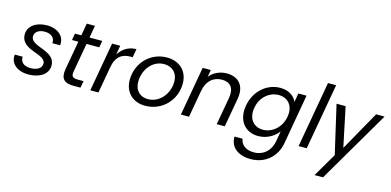

<svg xmlns="http://www.w3.org/2000/svg" viewBox="-86 -1272 4228 2074"><g transform="rotate(15 2028.0 -235.0)"><path d="M218.7 8.5C345.3 8.5 438.9 -51.3 438.9 -149.3C438.9 -320.6 163.4 -285.3 163.4 -403.5C163.4 -453.3 210.3 -484.4 274.9 -484.4C346 -484.4 391.8 -445.3 385.1 -385.2H471.6C484.6 -488.3 399.8 -556.8 280.9 -556.8C158.7 -556.8 71.7 -493.8 71.7 -399.7C71.7 -221.5 349.4 -257.7 349.4 -146.3C349.4 -93.2 296.4 -63.9 224.2 -63.9C148.4 -63.9 108 -104.6 113.2 -161.4H24.5C11.7 -57.4 100 8.5 218.7 8.5Z M594.2 -150.3C575.4 -40 623.3 0 719.8 0H802.2L816 -76.6H749.2C692.9 -76.6 676.5 -95.6 685.9 -150.3L780.9 -685.6H689.2ZM885.9 -473.2 899 -548.3H593.8L580.7 -473.2Z M1055.9 -297.6C1078.6 -425.1 1150.8 -463.5 1238 -463.5H1262.1L1278.9 -558C1141.7 -558 1055.7 -448.8 1029.5 -302.5ZM912.4 0H1003.4L1100.2 -548.3H1009.2Z M1525.9 8.5C1713 8.5 1858.6 -138.7 1858.6 -328.5C1858.6 -466.7 1762.8 -556.8 1624.2 -556.8C1433.9 -556.8 1294.4 -405.6 1294.4 -219.1C1294.4 -81.8 1387.4 8.5 1525.9 8.5ZM1537.2 -68.4C1454.7 -68.4 1388.4 -119.8 1388.4 -223.4C1388.4 -359.3 1480.4 -479.9 1611.4 -479.9C1693.9 -479.9 1764.5 -428.7 1764.5 -322.9C1764.5 -186.7 1666.3 -69.1 1537.2 -68.4Z M1925.4 0H2016.4L2113.2 -548.3H2022.2ZM2326 0H2416L2473.5 -322.6C2501 -479.7 2417.2 -558 2290.9 -558C2194.1 -558 2100.4 -503.6 2064.6 -409.5L2070.4 -302.9C2090.6 -420.5 2164.9 -478.9 2258.5 -478.9C2350.3 -478.9 2400.4 -421.7 2381.2 -310.2Z M2889.9 -556.8C2742.4 -556.8 2609.4 -446.5 2579.4 -276C2549.4 -105.6 2642.9 8.5 2790.3 8.5C2889.9 8.5 2970.5 -44.1 3013.7 -102.8L2993.8 11.7C2972.6 128.8 2888.5 190.9 2792 190.9C2701.7 190.9 2644.8 145.5 2636.6 79.7H2546.3C2543.5 197.3 2633.8 270 2777.6 270C2938.1 270 3058.1 163.2 3085.3 11.7L3183.6 -548.3H3092.1L3074.4 -448C3052.6 -506.5 2989.4 -556.8 2889.9 -556.8ZM3044.1 -274.5C3021.4 -146.5 2921.5 -70.7 2822 -70.7C2721.6 -70.7 2649.9 -146.8 2672.6 -276C2695.3 -405.3 2794 -477.6 2894.4 -477.6C2993.9 -477.6 3066.8 -401.8 3044.1 -274.5Z M3241.4 0H3332.4L3463.4 -740H3372.4Z M3644.1 -6.3 3489 257.8H3584L4056.2 -548.3H3961.7L3713.2 -106L3620.5 -548.3H3519.2Z"/></g></svg>

Font: Poppins Devanagari Thin
Style: Italic
Weight: 100
Italic angle: -10°
Designer: Ninad Kale (Devanagari), Jonny Pinhorn (Latin)
Foundry: Indian Type Foundry
Version: 4.005